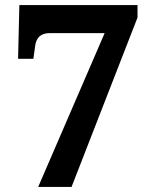

<svg xmlns="http://www.w3.org/2000/svg" viewBox="-20 -734 605 754"><path d="M130 0 391 -604H176Q149 -604 135 -591Q121 -578 118 -553L111 -503H51L56 -714H520V-665L261 0Z"/></svg>

Font: Noto Serif Myanmar
Style: Regular
Weight: 400
Designer: Ben Mitchell and the Monotype Design Team
Foundry: Monotype Imaging Inc.
Version: Version 2.106